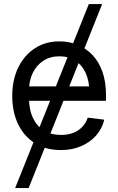

<svg xmlns="http://www.w3.org/2000/svg" viewBox="-20 -748 597 972"><path d="M56.6 204.1 429.7 -727.5H497.1L125 204.1ZM288.6 11.7Q211.4 11.7 156.2 -23.2Q101.1 -58.1 71.5 -119.9Q42 -181.6 42 -262.2Q42 -343.3 72 -405.5Q102.1 -467.8 156 -503.2Q210 -538.6 280.8 -538.6Q330.1 -538.6 372.8 -521.2Q415.5 -503.9 448 -469.7Q480.5 -435.5 498.5 -384.8Q516.6 -334 516.6 -267.1V-237.8H92.8V-310.5H470.2L432.1 -284.7Q432.1 -337.9 414.1 -377.9Q396 -418 362.3 -440.4Q328.6 -462.9 280.8 -462.9Q233.4 -462.9 199 -440.2Q164.6 -417.5 145.8 -378.7Q127 -339.8 127 -291V-249.5Q127 -192.9 146.5 -151.4Q166 -109.9 202.4 -87.4Q238.8 -64.9 289.1 -64.9Q323.7 -64.9 350.8 -75.4Q377.9 -85.9 396.5 -105.7Q415 -125.5 424.3 -152.3L507.8 -142.1Q497.1 -96.7 466.6 -62Q436 -27.3 390.4 -7.8Q344.7 11.7 288.6 11.7Z"/></svg>

Font: Inter 24pt
Style: Regular
Weight: 400
Designer: Rasmus Andersson
Foundry: rsms
Version: Version 4.001;git-66647c0bb